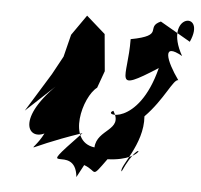

<svg xmlns="http://www.w3.org/2000/svg" viewBox="-46 -580 716 685"><g transform="rotate(5 312.0 -237.0)"><path d="M276 13C326 31 302 61 357 -15C505 -20 477 -121 411 24C399 9 483 -78 475 -179C540 -245 566 -320 584 -318C537 -384 513 -449 590 -405C508 -550 667 -576 613 -458L504 -521C448 -496 525 -472 402 -449C404 -308 349 -251 511 -355C456 -137 320 -170 363 -189C405 -121 310 -120 307 -53C205 -66 249 -230 298 -266L320 -327L308 -459L240 -519L189 -446L169 -366L133 -300L48 -162L183 -288C15 -141 64 -57 125 -87C86 -8 32 -22 260 -100C86 82 240 -70 252 58Z"/></g></svg>

Font: Asimov Silicon
Style: Regular
Weight: 400
Designer: Google
Version: Version 2.000980; 2014